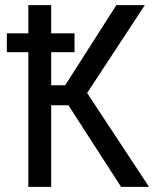

<svg xmlns="http://www.w3.org/2000/svg" viewBox="-20 -731 610 751"><path d="M247.6 -319.3H180.2V0H90.8V-526.9H6.8V-600.6H90.8V-710.9H180.2V-600.6H271.5V-526.9H180.2V-397.5H234.9L435.1 -710.9H546.4L320.8 -367.2L563 0H453.6Z"/></svg>

Font: Roboto Condensed
Style: Regular
Weight: 400
Designer: Google
Version: Version 2.001047; 2015